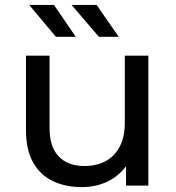

<svg xmlns="http://www.w3.org/2000/svg" viewBox="-20 -757 717 783"><path d="M314 6Q246 6 194.5 -19Q143 -44 114.5 -95.5Q86 -147 86 -225V-530H182V-236Q182 -158 219.5 -119Q257 -80 325 -80Q375 -80 412 -100.5Q449 -121 469 -160.5Q489 -200 489 -256V-530H585V0H494V-79Q469 -45 431 -23Q379 6 314 6ZM383 -607 272 -737H374L464 -607ZM208 -607 99 -737H200L289 -607Z"/></svg>

Font: Montserrat Z Med
Style: Regular
Weight: 500
Designer: Julieta Ulanovsky
Foundry: Julieta Ulanovsky
Version: Version 8.000